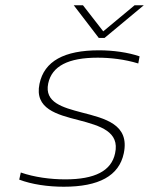

<svg xmlns="http://www.w3.org/2000/svg" viewBox="-20 -700 566 729"><path d="M278 -244C362 -222 435 -200 417 -118C403 -51 340 -19 228 -19C172 -19 111 -27 59 -45L53 -18C100 0 162 9 222 9C355 9 432 -32 450 -118C473 -228 379 -250 290 -273C218 -292 148 -311 163 -383C177 -449 239 -481 351 -481C398 -481 453 -475 505 -459L510 -486C467 -501 409 -509 356 -509C224 -509 148 -468 130 -382C110 -287 196 -265 278 -244ZM260 -680 355 -556H377L526 -680H491L372 -581L295 -680Z"/></svg>

Font: LT Wave Text Thin Italic
Style: Regular
Weight: 100
Designer: Daniel Lyons
Version: Version 2.5 (Glyphs App)